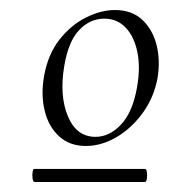

<svg xmlns="http://www.w3.org/2000/svg" viewBox="-20 -650 337 383"><path d="M151.2 -358.8Q119.2 -358.8 98.1 -377.9Q77 -397 69.2 -428.9Q61.4 -460.8 67.8 -497.8Q75.6 -541.6 98.5 -570.8Q121.4 -600 151.4 -615Q181.4 -630 209 -630Q242.8 -630 263.5 -610.8Q284.2 -591.6 292.1 -561.1Q300 -530.6 294.4 -495Q287.2 -455.6 264.7 -424.7Q242.2 -393.8 212.2 -376.3Q182.2 -358.8 151.2 -358.8ZM49 -287Q46 -287 45 -293.7Q44 -300.4 45 -306.7Q46 -313 48 -313H269Q272 -313 273 -306.7Q274 -300.4 273 -293.7Q272 -287 269 -287ZM170.6 -377Q198.2 -377 221.3 -401.4Q244.4 -425.8 253.2 -475Q260.4 -514.8 254.1 -545.8Q247.8 -576.8 230.8 -594.8Q213.8 -612.8 188 -612.8Q159.4 -612.8 137.8 -589.9Q116.2 -567 108.2 -518.4Q98.2 -459.8 115.3 -418.4Q132.4 -377 170.6 -377Z"/></svg>

Font: Cormorant Infant Light
Style: Italic
Weight: 300
Italic angle: -10°
Designer: Christian Thalmann (Catharsis Fonts)
Foundry: Catharsis Fonts
Version: Version 4.001